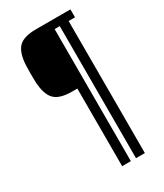

<svg xmlns="http://www.w3.org/2000/svg" viewBox="-221 -885 912 1069"><g transform="rotate(-30 235.0 -350.0)"><path d="M234 100V-399H200Q120 -399 87.5 -433Q55 -467 51 -546Q50 -572 50 -602Q50 -632 51 -653Q55 -732 87 -766Q119 -800 200 -800H421V-749H380V100H323V-749H290V100Z"/></g></svg>

Font: Big Shoulders Display SemiBold
Style: Regular
Weight: 600
Designer: Patric King
Foundry: XO Type Co
Version: Version 1.000; ttfautohint (v1.8.2)